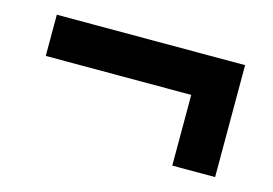

<svg xmlns="http://www.w3.org/2000/svg" viewBox="-51 -445 652 459"><g transform="rotate(15 275.0 -215.5)"><path d="M41 -252V-354H507V-252ZM507 -77H401V-326H507Z"/></g></svg>

Font: Ysabeau Office ExtraBold
Style: Regular
Weight: 800
Designer: Christian Thalmann (Catharsis Fonts)
Version: Version 2.001;gftools[0.9.30]; featfreeze: tnum,lnum,ss02